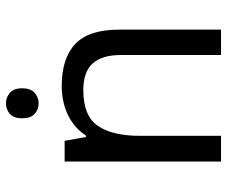

<svg xmlns="http://www.w3.org/2000/svg" viewBox="-80 -698 777 658"><g transform="rotate(-90 309.0 -368.5)"><path d="M285 -737Q305 -737 320.5 -723.5Q336 -710 336 -681Q336 -653 320.5 -639Q305 -625 285 -625Q263 -625 248 -639Q233 -653 233 -681Q233 -710 248 -723.5Q263 -737 285 -737ZM343 -546Q439 -546 488 -499.5Q537 -453 537 -349V0H450V-343Q450 -408 421 -440Q392 -472 330 -472Q241 -472 207 -422Q173 -372 173 -278V0H85V-536H156L169 -463H174Q192 -491 218.5 -509.5Q245 -528 277 -537Q309 -546 343 -546Z"/></g></svg>

Font: ukannada25
Style: Book
Weight: 400
Designer: Jelle Bosma - Monotype Design Team
Foundry: Monotype Imaging Inc.
Version: Version 2.003